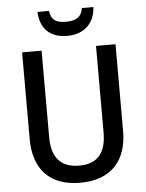

<svg xmlns="http://www.w3.org/2000/svg" viewBox="-61 -972 784 1030"><g transform="rotate(-5 331.0 -456.5)"><path d="M481 -923H419C412 -872 377 -857 330 -857C277 -857 249 -871 242 -923H180C184 -833 235 -781 329 -781C420 -781 477 -837 481 -923ZM582 -247V-714H477V-248C477 -141 433 -82 332 -82C234 -82 184 -137 184 -247V-714H79V-247C79 -84 166 10 329 10C499 10 582 -90 582 -247Z"/></g></svg>

Font: Noto Sans Lao SemiCondensed Medium
Style: Regular
Weight: 500
Width: 4
Designer: Monotype Design Team
Foundry: Monotype Imaging Inc.
Version: Version 2.003